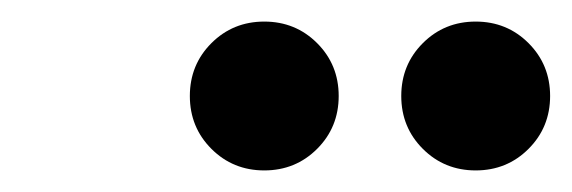

<svg xmlns="http://www.w3.org/2000/svg" viewBox="-20 -782 530 178"><path d="M274 -644Q254 -624 225 -624Q196 -624 176 -644Q156 -664 156 -693Q156 -722 176 -742Q196 -762 225 -762Q254 -762 274 -742Q294 -722 294 -693Q294 -664 274 -644ZM372 -644Q352 -664 352 -693Q352 -722 372 -742Q392 -762 421 -762Q450 -762 470 -742Q490 -722 490 -693Q490 -664 470 -644Q450 -624 421 -624Q392 -624 372 -644Z"/></svg>

Font: Nacelle Bold
Style: Italic
Weight: 700
Italic angle: -12°
Designer: Sora Sagano
Foundry: Sora Sagano
Version: Version 1.000;FEAKit 1.0